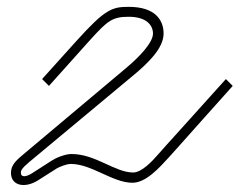

<svg xmlns="http://www.w3.org/2000/svg" viewBox="-20 -521 700 561"><path d="M367 13C406 13 444 -29 475 -63C505 -96 523 -117 575 -175L660 -270L640 -290L550 -190C503 -137 479 -112 443 -71C425 -50 394 -17 369 -17C316 -17 259 -71 189 -71C169 -71 142 -59 130 -51L74 -15C57 -4 41 -2 41 -16C41 -22 42 -28 66 -48L365 -297C415 -338 458 -381 458 -423C458 -461 435 -501 356 -501C307 -501 287 -494 203 -401L103 -290L123 -270L244 -405C294 -460 308 -472 356 -472C407 -472 427 -448 427 -423C427 -397 389 -356 347 -321L53 -74C29 -54 12 -40 12 -16C12 22 53 30 91 6L146 -29C153 -33 174 -42 187 -42C248 -42 309 13 367 13Z"/></svg>

Font: Louise
Style: Regular
Weight: 400
Designer: Ange Degheest & Luna Delabre & Camille Depalle
Foundry: Velvetyne Type Foundry
Version: Version 1.000;FEAKit 1.0